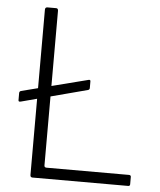

<svg xmlns="http://www.w3.org/2000/svg" viewBox="-53 -788 697 834"><g transform="rotate(5 295.5 -371.0)"><path d="M334 -409Q334 -402 327 -400L39 -324Q34 -323 32 -324.5Q30 -326 30 -330V-360Q30 -365 32 -367Q34 -369 36 -370L326 -444Q334 -446 334 -438ZM110 -731Q110 -742 120 -742H158Q167 -742 167 -731V-57Q167 -48 177 -48H536Q545 -48 545 -40V-8Q545 -4 543 -2Q541 0 537 0H120Q115 0 112.5 -2.5Q110 -5 110 -11V-731Z"/></g></svg>

Font: Libre Franklin Thin ExtraLight
Style: Regular
Weight: 250
Version: Version 3.000